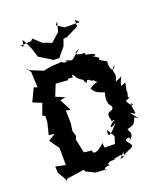

<svg xmlns="http://www.w3.org/2000/svg" viewBox="-170 -1050 989 1175"><g transform="rotate(-20 324.5 -462.0)"><path d="M63 0 76 -16 187 -32 192 -20 250 9 320 13C306 31 296 -9 347 -3C334 -10 335 -31 393 -25C355 -28 437 -42 434 -39C430 -22 473 -29 419 -17C475 -69 448 -62 450 -32C514 -69 539 -53 490 -109C494 -128 538 -131 507 -99C561 -139 522 -161 524 -174C576 -186 572 -192 587 -228C615 -214 626 -190 571 -265C628 -226 590 -260 598 -316C622 -299 591 -292 574 -340L606 -354C578 -348 608 -383 598 -391C612 -471 617 -443 577 -436C594 -509 628 -497 556 -472C590 -539 536 -528 584 -572C573 -537 544 -538 548 -600C553 -611 529 -614 508 -631C495 -646 540 -629 475 -667C507 -656 506 -687 420 -690C483 -632 433 -683 437 -703C393 -698 360 -722 413 -737C328 -672 369 -684 305 -700C338 -684 286 -685 289 -699L220 -695L194 -691L166 -685L72 -723L68 -736L90 -703L94 -603L72 -611L32 -527L89 -504L62 -430L79 -422L77 -380L58 -304L95 -300L49 -271L93 -209L94 -184V-97L30 -110L32 -70L66 -11ZM458 -372 481 -340C491 -293 422 -339 450 -258C440 -240 447 -260 471 -254C439 -245 403 -192 470 -237C429 -189 388 -149 404 -213C445 -139 437 -180 421 -115C364 -117 369 -115 355 -116C347 -126 355 -154 349 -145C301 -99 272 -100 275 -126L224 -132L205 -224L214 -242L203 -279L210 -326L208 -410L237 -405L198 -481L234 -487L176 -512L206 -586L282 -580C297 -604 321 -567 318 -601C333 -607 322 -568 391 -542C384 -562 359 -557 385 -524C398 -568 424 -508 427 -530C464 -486 456 -529 396 -485C415 -451 430 -448 484 -428C490 -469 442 -405 474 -439C465 -416 448 -369 485 -344ZM257 -834 215 -849 166 -894 152 -881 84 -879 99 -865 107 -907 123 -879 142 -836 160 -779 244 -727 281 -725 284 -730 329 -784 345 -828 368 -830 449 -870 450 -913 474 -890 375 -891 329 -921 345 -942 328 -878 271 -827Z"/></g></svg>

Font: Asimov Aggro
Style: Medium
Weight: 500
Designer: Google
Version: Version 2.000980; 2014